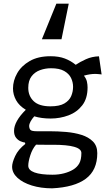

<svg xmlns="http://www.w3.org/2000/svg" viewBox="-20 -799 596 1061"><path d="M268.1 241.7Q206.1 241.7 155.8 226.1Q105.5 210.4 76.2 183.3Q46.9 156.2 46.9 122.1Q46.9 100.1 63.7 63.5Q80.6 26.9 119.6 -3.4L118.2 -11.2Q107.9 -12.2 93.5 -18.3Q79.1 -24.4 68.4 -38.3Q57.6 -52.2 57.6 -75.7Q57.6 -127.9 122.6 -192.4Q85.9 -214.4 68.8 -245.4Q51.8 -276.4 51.8 -310.1Q51.8 -353.5 75 -394.3Q98.1 -435.1 144.3 -461.7Q190.4 -488.3 259.3 -488.3Q305.2 -488.3 338.4 -475.6Q371.6 -462.9 398.4 -440.9Q421.4 -456.5 454.8 -471.7Q488.3 -486.8 526.9 -487.8L541.5 -387.7L527.3 -389.2Q521.5 -390.1 515.9 -390.1Q510.3 -390.1 507.3 -390.6Q477.1 -390.6 443.8 -380.9Q457 -363.8 460.4 -347.7Q463.9 -331.5 463.9 -315.9Q463.9 -254.4 434.3 -216.6Q404.8 -178.7 358.2 -161.4Q311.5 -144 259.8 -144Q209 -144 169.4 -156.2Q155.8 -141.1 148.4 -126.7Q141.1 -112.3 141.1 -104.5Q141.1 -90.3 147.5 -82Q153.8 -73.7 184.1 -73.7H255.9Q299.3 -73.7 345.2 -69.8Q391.1 -65.9 430.2 -53.7Q469.2 -41.5 493.4 -17.3Q517.6 6.8 517.6 47.4Q517.6 141.6 454.3 188.7Q391.1 235.8 268.1 241.7ZM258.8 -211.4Q308.6 -211.4 335.7 -227.3Q362.8 -243.2 373.3 -267.8Q383.8 -292.5 383.8 -319.3Q383.8 -344.7 372.6 -368.2Q361.3 -391.6 334.7 -406.7Q308.1 -421.9 261.7 -421.9Q230 -421.9 201.2 -411.4Q172.4 -400.9 154.3 -377.2Q136.2 -353.5 136.2 -313.5Q136.2 -268.6 166 -240Q195.8 -211.4 258.8 -211.4ZM270 166.5Q304.2 166.5 333.3 158.9Q362.3 151.4 384.3 138.2Q406.2 125 418 104Q429.7 83 429.7 46.4Q429.7 1 272.5 1Q249 1 226.1 1Q203.1 1 179.2 0.5Q158.7 23.9 147.5 59.1Q136.2 94.2 136.2 116.7Q136.2 141.6 170.9 154.1Q205.6 166.5 270 166.5ZM211.4 -582 291.5 -778.8H359.9L319.8 -582Z"/></svg>

Font: Shanti
Style: Regular
Weight: 400
Designer: Vernon Adams
Foundry: Vernon Adams
Version: Version 1.100; ttfautohint (v1.8.4)